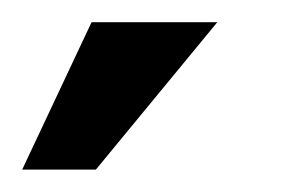

<svg xmlns="http://www.w3.org/2000/svg" viewBox="-249 -728 269 173"><path d="M-166.5 -708H-53.2L-162.6 -575.2H-229Z"/></svg>

Font: Saysettha OT
Style: Regular
Weight: 400
Designer: John M. Durdin and Silvain Dupertuis
Foundry: Lao Script for Windows
Version: Version 2.000